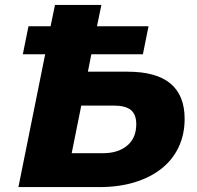

<svg xmlns="http://www.w3.org/2000/svg" viewBox="-20 -762 801 782"><path d="M204 -742H393L375 -655H585L562 -541H352L338 -470H500Q732 -470 732 -278Q732 -214 707.5 -162.5Q683 -111 637.5 -75Q592 -39 528 -19.5Q464 0 385 0H55L164 -541H73L96 -655H186ZM399 -138Q461 -138 498 -169Q535 -200 535 -256Q535 -296 513 -314Q491 -332 443 -332H311L272 -138Z"/></svg>

Font: Argentum Sans
Style: Bold Italic
Weight: 700
Italic angle: -11°
Designer: Julieta Ulanovsky (font), Cristiano Sobral (main changes and remaster)
Foundry: Julieta Ulanovsky (font), Cristiano Sobral (main changes and remaster)
Version: Version 2.007;June 15, 2022;FontCreator 14.0.0.2814 64-bit; 